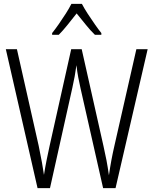

<svg xmlns="http://www.w3.org/2000/svg" viewBox="-20 -967 788 987"><path d="M739 -714 574 0H510L394 -513Q388 -540 382.5 -568Q377 -596 373 -632Q369 -603 364 -575Q359 -547 352 -516L237 0H173L10 -714H67L179 -217Q199 -120 206 -68Q212 -106 220 -146Q228 -186 235 -217L346 -714H400L512 -216Q521 -177 527.5 -142.5Q534 -108 540 -66Q551 -144 568 -217L681 -714ZM401 -947Q413 -924 431.5 -895.5Q450 -867 469 -840Q488 -813 501 -797V-788H468Q445 -810 421 -840Q397 -870 374 -898Q352 -870 327.5 -839.5Q303 -809 282 -788H248V-797Q264 -817 282.5 -843.5Q301 -870 318.5 -897.5Q336 -925 347 -947Z"/></svg>

Font: Noto Sans Myanmar UI Condensed Light
Style: Regular
Weight: 300
Width: 3
Designer: Monotype Design Team
Foundry: Monotype Imaging Inc.
Version: Version 2.103; ttfautohint (v1.8.4.7-5d5b)